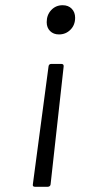

<svg xmlns="http://www.w3.org/2000/svg" viewBox="-20 -728 350 736"><path d="M268 -660Q268 -632 250 -614Q232 -596 206 -596Q185 -596 172 -609Q159 -622 159 -643Q159 -671 176.5 -689.5Q194 -708 220 -708Q242 -708 255 -694.5Q268 -681 268 -660ZM177 -483H215Q225 -483 224 -473L174 -22Q174 -18 171 -15Q168 -12 163 -12H114Q104 -12 106 -22L166 -473Q167 -483 177 -483Z"/></svg>

Font: Barlow
Style: Italic
Weight: 400
Italic angle: -7°
Designer: Jeremy Tribby
Foundry: Tribby Type
Version: Version 1.408